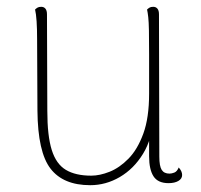

<svg xmlns="http://www.w3.org/2000/svg" viewBox="-20 -532 591 564"><path d="M430 -512Q438 -512 442.5 -506.5Q447 -501 447 -490L448 -72Q448 -44 455 -33Q462 -22 478 -22Q484 -22 492 -25Q500 -28 505 -40Q515 -29 515 -18Q515 -7 504 -0.5Q493 6 475 6Q444 6 431 -14Q418 -34 418 -73V-177L431 -185Q427 -124 400 -80Q373 -36 332 -12Q291 12 245 12Q166 12 128.5 -36.5Q91 -85 90 -207L89 -417Q89 -447 87.5 -469.5Q86 -492 83 -504Q86 -507 90 -509.5Q94 -512 101 -512Q109 -512 113.5 -506.5Q118 -501 118 -490L119 -206Q119 -133 132 -91.5Q145 -50 173.5 -33Q202 -16 248 -16Q273 -16 302 -27.5Q331 -39 357.5 -66Q384 -93 401 -139.5Q418 -186 418 -257Q418 -328 418 -372Q418 -416 417.5 -442Q417 -468 415.5 -481.5Q414 -495 412 -504Q415 -507 419 -509.5Q423 -512 430 -512Z"/></svg>

Font: Arima Thin Thin
Style: Regular
Weight: 250
Version: Version 1.100